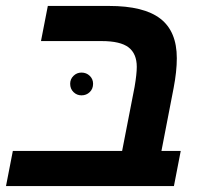

<svg xmlns="http://www.w3.org/2000/svg" viewBox="-30 -626 690 646"><path d="M107.9 -487.8 130.9 -606H336.9Q454.1 -606 509.5 -563.2Q564.9 -520.5 564.9 -430.2Q564.9 -385.7 554.2 -330.1L513.2 -118.2H578.1L555.2 0H-9.8L13.2 -118.2H380.9L422.9 -334Q430.2 -377 430.2 -400.9Q430.2 -445.3 402.6 -466.6Q375 -487.8 312 -487.8ZM206.1 -344.2Q206.1 -359.9 217.3 -370.8Q228.5 -381.8 244.1 -381.8Q260.7 -381.8 272 -370.8Q283.2 -359.9 283.2 -344.2Q283.2 -327.1 272 -316.2Q260.7 -305.2 244.1 -305.2Q228.5 -305.2 217.3 -316.2Q206.1 -327.1 206.1 -344.2Z"/></svg>

Font: Liberation Sans
Style: Bold Italic
Weight: 700
Italic angle: -12°
Designer: Steve Matteson
Foundry: Ascender Corporation
Version: Version 2.1.5